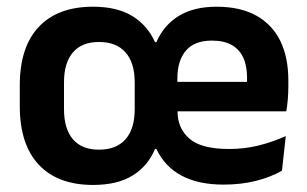

<svg xmlns="http://www.w3.org/2000/svg" viewBox="-20 -524 893 558"><path d="M250.5 13.5Q148 13.5 92.8 -45.2Q37.5 -104 37.5 -215.5V-276Q37.5 -387.5 92.8 -446Q148 -504.5 250.5 -504.5Q320.5 -504.5 364.8 -477.2Q409 -450 430.5 -401.5H434.5Q456 -451 499.8 -477.8Q543.5 -504.5 609 -504.5Q678.5 -504.5 725 -478.5Q771.5 -452.5 794.8 -404.8Q818 -357 818 -290.5V-273Q818 -255 816.5 -236.2Q815 -217.5 812 -200.5H696Q697 -229 697.5 -253.8Q698 -278.5 698 -297.5Q698 -332.5 687 -356.5Q676 -380.5 653.5 -393.2Q631 -406 596 -406Q545 -406 520.2 -376.8Q495.5 -347.5 495.5 -296V-249.5L496 -235.5V-200.5Q496 -151 530.5 -121Q565 -91 646 -91Q690.5 -91 731.8 -101.2Q773 -111.5 810.5 -128.5L799.5 -28Q767.5 -9.5 724.5 1.5Q681.5 12.5 629.5 12.5Q556.5 12.5 507.8 -13.5Q459 -39.5 434.5 -91H430.5Q409.5 -41 365.2 -13.8Q321 13.5 250.5 13.5ZM439.5 -200.5V-286H786V-200.5ZM267.5 -89Q318 -89 344.8 -119.2Q371.5 -149.5 371.5 -207V-284.5Q371.5 -341.5 344.8 -371.8Q318 -402 267.5 -402Q218 -402 192 -371.8Q166 -341.5 166 -284.5V-207Q166 -149.5 192 -119.2Q218 -89 267.5 -89Z"/></svg>

Font: Anek Bangla SemiBold
Style: Regular
Weight: 600
Designer: Sulekha Rajkumar (Bangla), Yesha Goshar (Latin)
Foundry: Ek Type
Version: Version 1.003